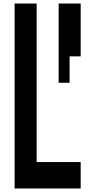

<svg xmlns="http://www.w3.org/2000/svg" viewBox="-20 -1050 540 1090"><path d="M63 20V-1030H188V-130H438V20ZM313 -580V-1030H438V-730H375V-580Z"/></svg>

Font: 2P VHS
Style: Regular
Weight: 400
Designer: CodeMan38
Foundry: CodeMan38
Version: Version 3.000